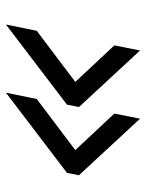

<svg xmlns="http://www.w3.org/2000/svg" viewBox="57 -614 488 642"><g transform="rotate(-90 301.0 -293.0)"><path d="M225.1 -68.8 242.2 -154.8 120.1 -285.2 291 -414.1 312 -517.1 43.9 -313 36.1 -272.9ZM453.1 -68.8 470.2 -154.8 348.1 -285.2 519 -414.1 540 -517.1 272 -313 264.2 -272.9Z"/></g></svg>

Font: Hack
Style: Oblique
Weight: 400
Italic angle: -12°
Monospace: yes
Designer: Christopher Simpkins
Foundry: Christopher Simpkins
Version: Version 2.010